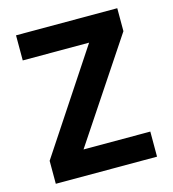

<svg xmlns="http://www.w3.org/2000/svg" viewBox="-105 -785 786 872"><g transform="rotate(-15 288.0 -349.0)"><path d="M526 -590C526 -590 526 -698 526 -698C526 -698 50 -698 50 -698C50 -698 50 -580 50 -580C50 -580 362 -580 362 -580C362 -580 50 -108 50 -108C50 -108 50 0 50 0C50 0 526 0 526 0C526 0 526 -118 526 -118C526 -118 212 -118 212 -118C212 -118 526 -590 526 -590Z"/></g></svg>

Font: Girnar Poppins
Style: SemiBold
Weight: 500
Designer: Ninad Kale (Devanagari), Jonny Pinhorn (Latin)
Foundry: Indian Type Foundry
Version: ""